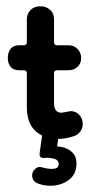

<svg xmlns="http://www.w3.org/2000/svg" viewBox="-20 -435 295 615"><path d="M165 10Q122 10 94 -15Q66 -40 66 -92V-200Q66 -210 56 -210H41Q23 -210 14 -221Q5 -232 5 -249Q5 -267 14 -278.5Q23 -290 41 -290H56Q66 -290 66 -300V-374Q66 -391 78 -403Q90 -415 109 -415Q128 -415 140.5 -403.5Q153 -392 153 -374V-300Q153 -290 163 -290H200Q217 -290 228.5 -278Q240 -266 240 -249Q240 -232 228.5 -221Q217 -210 199 -210H163Q153 -210 153 -200V-106Q153 -88 159.5 -81Q166 -74 176 -74Q180 -74 192 -76.5Q204 -79 207 -79Q223 -79 234 -67Q245 -55 245 -38Q245 -25 237.5 -14Q230 -3 214 2Q201 6 189 8Q177 10 165 10ZM170 -15 163 34Q189 35 207 49Q225 63 225 88Q225 124 199.5 142Q174 160 142 160Q123 160 105 154Q83 147 83 127Q83 115 92.5 106Q102 97 115 101Q132 106 146 106Q168 106 168 91Q168 77 152 73Q136 69 119 71Q105 71 107 55L117 -15Z"/></svg>

Font: Dongle
Style: Bold
Weight: 700
Designer: Yanghee Ryu
Foundry: Yanghee Ryu
Version: Version 2.000